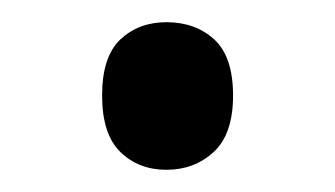

<svg xmlns="http://www.w3.org/2000/svg" viewBox="-20 -141 302 173"><path d="M72 -55Q72 -90 88.5 -105.5Q105 -121 130 -121Q156 -121 173 -105.5Q190 -90 190 -55Q190 -20 172.5 -4Q155 12 130 12Q105 12 88.5 -4Q72 -20 72 -55Z"/></svg>

Font: Noto Sans Telugu SemiCondensed
Style: Regular
Weight: 400
Width: 4
Designer: Jelle Bosma - Monotype Design Team
Foundry: Monotype Imaging Inc.
Version: Version 2.005; ttfautohint (v1.8.4.7-5d5b)